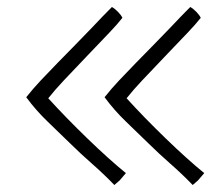

<svg xmlns="http://www.w3.org/2000/svg" viewBox="-20 -548 623 549"><path d="M342 -267Q361 -291 385.5 -317Q410 -343 452.5 -387.5Q495 -432 517 -455Q539 -478 554 -497Q551 -504 542 -513.5Q533 -523 524 -528Q510 -514 496 -499.5Q482 -485 467 -469Q444 -445 419 -419.5Q394 -394 369 -368.5Q344 -343 321 -318.5Q298 -294 279 -270Q307 -232 340.5 -200Q374 -168 404.5 -138Q435 -108 467.5 -79.5Q500 -51 530 -20L531 -19L546 -32L564 -53Q516 -92 454 -152Q392 -212 342 -267ZM118 -267Q137 -291 161.5 -317Q186 -343 228.5 -387.5Q271 -432 293 -455Q315 -478 330 -497Q327 -504 318 -513.5Q309 -523 300 -528Q286 -514 272 -499.5Q258 -485 243 -469Q220 -445 195 -419.5Q170 -394 145 -368.5Q120 -343 97 -318.5Q74 -294 55 -270Q83 -232 116.5 -200Q150 -168 180.5 -138Q211 -108 243.5 -79.5Q276 -51 306 -20L307 -19L322 -32L340 -53Q292 -92 230 -152Q168 -212 118 -267Z"/></svg>

Font: Londrina Solid Thin
Style: Regular
Weight: 250
Designer: Marcelo Magalhaes
Foundry: Marcelo Magalhães
Version: Version 1.002